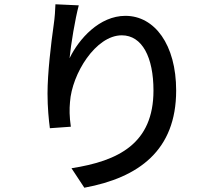

<svg xmlns="http://www.w3.org/2000/svg" viewBox="-20 -820 1040 897"><path d="M348 -795 239 -800C238 -772 236 -739 231 -705C218 -614 202 -477 202 -383C202 -317 208 -259 213 -221L311 -228C304 -276 304 -310 307 -343C316 -475 427 -655 549 -655C644 -655 697 -553 697 -397C697 -149 533 -68 314 -34L374 57C629 10 803 -118 803 -397C803 -612 702 -746 566 -746C445 -746 349 -639 305 -548C311 -611 331 -732 348 -795Z"/></svg>

Font: Noto Sans TC Medium
Style: Regular
Weight: 500
Designer: Ryoko NISHIZUKA 西塚涼子 (kana, bopomofo & ideographs); Paul D. Hunt (Latin, Greek & Cyrillic); Sandoll Communications 산돌커뮤니
Foundry: Adobe
Version: Version 2.004;hotconv 1.0.118;makeotfexe 2.5.65603